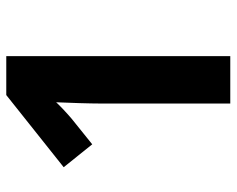

<svg xmlns="http://www.w3.org/2000/svg" viewBox="-91 -663 754 612"><g transform="rotate(-90 286.0 -357.0)"><path d="M413 0V-714H289L59 -531L132 -440L214 -506C233 -522 259 -547 266 -555C264 -512 262 -447 262 -413V0Z"/></g></svg>

Font: Noto Sans Javanese
Style: Bold
Weight: 700
Designer: Monotype Design Team
Foundry: Monotype Imaging Inc.
Version: Version 2.005